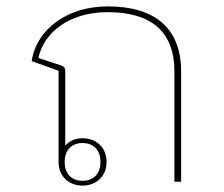

<svg xmlns="http://www.w3.org/2000/svg" viewBox="-20 -568 699 600"><path d="M525 0H546V-345C546 -477 467 -548 317 -548C189 -548 94 -476 79 -377L163 -347V-62C163 -17 195 12 238 12C281 12 313 -17 313 -62C313 -107 281 -136 238 -136C215 -136 196 -127 184 -113V-345C184 -355 181 -360 172 -363L100 -387C117 -465 194 -530 317 -530C449 -530 525 -472 525 -345ZM238 -121C275 -121 294 -96 294 -62C294 -28 275 -3 238 -3C201 -3 182 -28 182 -62C182 -96 201 -121 238 -121Z"/></svg>

Font: IBM Plex Thai Looped Thin
Style: Regular
Weight: 100
Designer: Mike Abbink, Paul van der Laan, Pieter van Rosmalen, Ben Mitchell, Mark Frömberg
Foundry: Bold Monday
Version: Version 1.0